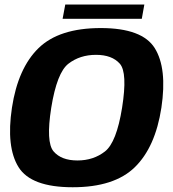

<svg xmlns="http://www.w3.org/2000/svg" viewBox="-20 -802 746 828"><path d="M293.5 5.5Q473 5.5 561.5 -81Q650 -167.5 676 -337.5Q701.5 -507.5 647.5 -594.2Q593.5 -681 414.5 -681Q235 -681 146.2 -594.5Q57.5 -508 31.5 -337.5Q6 -168 60 -81.2Q114 5.5 293.5 5.5ZM314 -110Q244.5 -110 211 -149.2Q177.5 -188.5 201 -337.5Q225.5 -489 275 -527.2Q324.5 -565.5 394 -565.5Q463 -565.5 496.8 -527.2Q530.5 -489 506.5 -337.5Q482.5 -188 432.8 -149Q383 -110 314 -110ZM250 -721H591.5L602.5 -782.5H261.5Z"/></svg>

Font: Anybody
Style: Bold Italic
Weight: 700
Italic angle: -10°
Designer: Tyler Finck
Foundry: Etcetera Type Company
Version: Version 1.113;gftools[0.9.25]